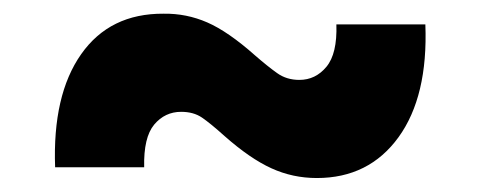

<svg xmlns="http://www.w3.org/2000/svg" viewBox="-20 -433 698 279"><path d="M60.1 -189.9Q56.2 -294.9 97.9 -354.2Q139.6 -413.6 217.8 -413.1Q251 -413.6 281.2 -400.4Q311.5 -387.2 350.6 -352.5Q369.1 -336.4 382.8 -326.7Q396.5 -316.9 415 -316.9Q438.5 -316.9 454.3 -335.9Q470.2 -355 468.8 -397.5H598.1Q602.1 -293 559.1 -233.6Q516.1 -174.3 440.4 -174.3Q405.3 -174.3 374.3 -188.5Q343.3 -202.6 306.2 -235.4Q285.6 -253.9 273.4 -262.2Q261.2 -270.5 243.2 -270.5Q219.7 -270.5 204.1 -252Q188.5 -233.4 189.5 -189.9Z"/></svg>

Font: Inter Tight ExtraBold
Style: Regular
Weight: 800
Designer: Rasmus Andersson
Foundry: rsms
Version: Version 3.004; ttfautohint (v1.8.4.7-5d5b)